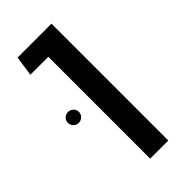

<svg xmlns="http://www.w3.org/2000/svg" viewBox="-194 -641 689 689"><g transform="rotate(-45 150.5 -296.5)"><path d="M129 0V-593H221V0ZM38 -517 49 -593H189V-517ZM39 -272Q27 -272 19 -280Q11 -288 11 -300Q11 -311 19 -319Q27 -327 39 -327Q50 -327 58.5 -319Q67 -311 67 -300Q67 -288 58.5 -280Q50 -272 39 -272Z"/></g></svg>

Font: Noto Sans Hebrew Thin
Style: Regular
Weight: 400
Version: Version 3.001